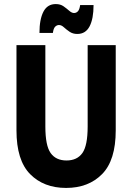

<svg xmlns="http://www.w3.org/2000/svg" viewBox="-20 -912 650 944"><path d="M61 -271V-690H203V-290Q203 -196 229 -159.5Q255 -123 307 -123Q359 -123 385 -159.5Q411 -196 411 -290V-690H549V-271Q549 -124 482 -56Q415 12 305 12Q195 12 128 -56Q61 -124 61 -271ZM174 -750Q174 -817 193.5 -854.5Q213 -892 254 -892Q277 -892 292.5 -881Q308 -870 320.5 -859Q333 -848 344 -848Q355 -848 363 -856.5Q371 -865 374 -887H440Q440 -820 420.5 -782.5Q401 -745 360 -745Q338 -745 322 -756Q306 -767 294 -778Q282 -789 270 -789Q260 -789 251.5 -781Q243 -773 240 -750Z"/></svg>

Font: Radio Canada Condensed
Style: Bold
Weight: 700
Width: 3
Designer: Charles Daoud, Etienne Aubert Bonn, Alexandre Saumier Demers, Jacques Le Bailly
Foundry: Radio-Canada
Version: Version 2.104; ttfautohint (v1.8.4.7-5d5b);gftools[0.9.28.de